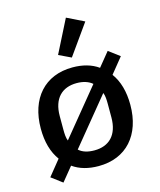

<svg xmlns="http://www.w3.org/2000/svg" viewBox="-123 -879 846 1015"><g transform="rotate(-15 300.0 -371.5)"><path d="M97 48 159 -28C197 -1 244 12 300 12C452 12 545 -93 545 -258C545 -331 528 -390 495 -435L563 -519L503 -564L441 -488C403 -515 356 -528 300 -528C148 -528 55 -423 55 -258C55 -185 72 -126 105 -81L37 3ZM300 -442C335 -442 364 -433 385 -415L177 -161C170 -177 169 -200 169 -223V-297C169 -393 220 -442 300 -442ZM300 -74C265 -74 236 -82 215 -101L423 -355C430 -339 431 -316 431 -293V-219C431 -123 380 -74 300 -74ZM429 -745 335 -791 244 -611 311 -579Z"/></g></svg>

Font: IBM Mono Medium
Style: Regular
Weight: 500
Monospace: yes
Designer: Mike Abbink, Paul van der Laan, Pieter van Rosmalen
Foundry: Bold Monday
Version: Version 2.3